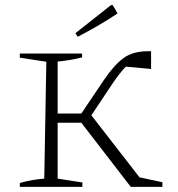

<svg xmlns="http://www.w3.org/2000/svg" viewBox="-20 -726 691 746"><path d="M282 -583 273 -597 411 -706H418L437 -674Q397 -647 358.5 -625Q320 -603 282 -583ZM57 0V-15Q82 -22 104.5 -26Q127 -30 152 -32L160 -486L57 -502V-518H299V-503Q252 -491 204 -487V-285H296L385 -417Q423 -473 459.5 -500Q496 -527 555 -527Q560 -527 567 -527V-458L469 -467Q446 -444 417 -401L335 -278L522 -37L611 -18V0H488L296 -249H204V-32L300 -17V0Z"/></svg>

Font: Piazzolla SC ExtraLight
Style: Regular
Weight: 200
Designer: Juan Pablo del Peral
Foundry: Huerta Tipografica
Version: Version 1.330